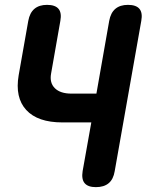

<svg xmlns="http://www.w3.org/2000/svg" viewBox="-20 -760 640 790"><path d="M355.7 -256.3H236.7Q135 -256.3 88 -307.4Q41.1 -358.6 56.8 -450.3L96.3 -674Q102.4 -707.5 121.7 -723.7Q141 -740 173.5 -740Q207 -740 220.7 -723.7Q234.4 -707.5 228.3 -674L190.2 -457.3Q183.3 -419.1 205.8 -397Q228.2 -374.8 274 -374.8H376.7L429.3 -674Q435.4 -707.5 454.7 -723.7Q474 -740 506.5 -740Q540 -740 553.7 -723.7Q567.4 -707.5 561.3 -674L452 -56Q446.6 -22.5 427.3 -6.3Q408 10 374.5 10Q342 10 328.3 -6.3Q314.6 -22.5 320 -56Z"/></svg>

Font: Maple Mono
Style: Italic
Weight: 400
Italic angle: -10°
Monospace: yes
Designer: subframe7536
Version: Version 7.300